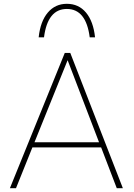

<svg xmlns="http://www.w3.org/2000/svg" viewBox="-20 -988 701 1008"><path d="M32 0 320 -710H349L625 0H593L511 -214H150L64 0ZM161 -241H500L335 -672ZM451 -792Q432 -941 331 -941Q230 -941 211 -792H183Q192 -876 231 -922Q270 -968 331 -968Q393 -968 431.5 -922Q470 -876 479 -792Z"/></svg>

Font: Livvic Thin
Style: Regular
Weight: 250
Designer: Jacques Le Bailly, Baron von Fonthausen
Version: Version 1.001; ttfautohint (v1.8.2)